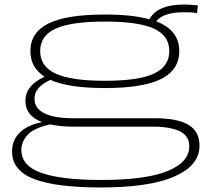

<svg xmlns="http://www.w3.org/2000/svg" viewBox="-20 -606 927 846"><path d="M423 220Q228 220 130.5 183Q33 146 33 60Q33 34 44.5 9Q56 -16 84.5 -36.5Q113 -57 165 -68Q92 -96 92 -161Q92 -230 177 -268Q114 -307 114 -381Q114 -463 193.5 -502.5Q273 -542 442 -542Q563 -542 638 -521Q657 -555 695.5 -570.5Q734 -586 791 -586Q815 -586 852 -582L848 -548Q832 -551 818 -551.5Q804 -552 789 -552Q701 -552 668 -512Q770 -473 770 -381Q770 -298 690 -258Q610 -218 442 -218Q282 -218 202 -254Q169 -239 150.5 -218.5Q132 -198 132 -171Q132 -128 176 -106.5Q220 -85 304 -85H663Q762 -85 810.5 -56Q859 -27 859 36Q859 123 749 171.5Q639 220 423 220ZM442 -250Q590 -250 658 -281.5Q726 -313 726 -381Q726 -449 658 -480Q590 -511 442 -511Q294 -511 225.5 -480Q157 -449 157 -381Q157 -313 225.5 -281.5Q294 -250 442 -250ZM74 54Q74 125 163 156Q252 187 426 187Q621 187 717.5 148Q814 109 814 38Q814 -7 772.5 -27.5Q731 -48 651 -48H304Q244 -48 201 -58Q127 -41 100.5 -10.5Q74 20 74 54Z"/></svg>

Font: Georama ExtraExtended ExtraLight
Style: Regular
Weight: 200
Width: 8
Designer: Jean-Baptiste Levee
Foundry: Production Type
Version: Version 1.000